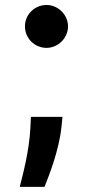

<svg xmlns="http://www.w3.org/2000/svg" viewBox="-20 -562 335 760"><path d="M223.4 -60.4 227.3 -99.4H102.3L100.5 -59.7C96.2 36.9 68.5 136 58.2 177.6H156.2C173.3 134.6 213.8 33.7 223.4 -60.4ZM78.8 -457.7C78.5 -410.5 117.2 -372.5 164.1 -372.5C209.5 -372.5 248.9 -410.5 249.3 -457.7C248.9 -504.3 209.5 -542.3 164.1 -542.3C117.2 -542.3 78.5 -504.3 78.8 -457.7Z"/></svg>

Font: Margiela Sans
Style: Bold
Weight: 700
Designer: Stefan Endress, Andreas Faust
Version: Version 1.100;FEAKit 1.0